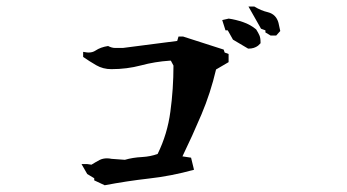

<svg xmlns="http://www.w3.org/2000/svg" viewBox="-20 -732 1040 575"><path d="M262.2 -195.3V-198.2L241.2 -210.9L224.1 -240.7H240.7L253.9 -238.8Q265.6 -246.1 278.3 -252.9Q288.1 -257.8 300.3 -257.8Q307.1 -257.8 314 -256.3L354 -253.4Q377.4 -260.3 405.3 -261.7Q431.2 -263.2 452.1 -271Q481.4 -330.6 490.2 -397.5Q499.5 -465.3 499.5 -535.6L491.7 -550.3H488.3Q444.3 -547.4 402.1 -536.1Q359.9 -524.9 313.5 -524.9Q288.6 -524.9 268.3 -536.6Q248 -548.3 229 -561.5V-576.7L235.4 -575.7Q240.7 -574.7 245.6 -574.7Q257.3 -574.7 266.1 -580.6Q281.2 -590.8 303.7 -594.2Q314.9 -588.4 324.7 -588.4H348.1L510.7 -609.4L514.6 -622.6H527.3H528.3L649.9 -583.5L652.8 -574.7L664.6 -570.3V-548.8V-545.9L627 -523.9Q610.4 -453.1 583.3 -389.2Q556.2 -325.2 526.4 -263.7L552.2 -259.8L561 -223.6Q492.2 -204.6 425.8 -197.3Q360.4 -189.9 293.5 -177.2L262.2 -191.9ZM662.1 -641.1H655.3L645.5 -671.9L665 -676.3Q686 -673.3 708 -665.8Q730 -658.2 747.1 -644Q753.9 -633.3 757.1 -625.7Q760.3 -618.2 760.3 -604.5V-602.5Q755.9 -597.7 752.9 -595.2Q741.2 -586.4 724.6 -586.4H723.1L677.7 -613.3ZM774.9 -634.8V-641.1L761.7 -646L724.1 -712.4H733.4H741.7Q761.7 -700.2 782.7 -695.3Q807.1 -689 814 -663.6Q814 -663.1 819.3 -639.2L807.1 -625.5H790.5Z"/></svg>

Font: Bakudai
Style: Medium
Weight: 500
Version: Version 1.48